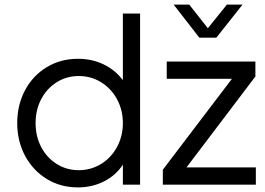

<svg xmlns="http://www.w3.org/2000/svg" viewBox="-20 -804 1156 836"><path d="M55 -268Q55 -347 89 -411Q123 -475 183.5 -511.5Q244 -548 319 -548Q381 -548 431.5 -523.5Q482 -499 515 -455V-745H590V0H515V-87Q484 -40 432.5 -14Q381 12 319 12Q244 12 184 -24.5Q124 -61 89.5 -125Q55 -189 55 -268ZM323 -63Q376 -63 420 -90Q464 -117 489.5 -164Q515 -211 515 -268Q515 -325 489.5 -372Q464 -419 420 -446Q376 -473 323 -473Q270 -473 227 -446Q184 -419 159.5 -372.5Q135 -326 135 -268Q135 -210 159.5 -163.5Q184 -117 227 -90Q270 -63 323 -63ZM689 -65 990 -461H706V-536H1092V-471L792 -75H1094V0H689ZM804 -784 885 -681 968 -784H1036L922 -640H848L736 -784Z"/></svg>

Font: Eudoxus Sans
Style: Regular
Weight: 400
Designer: Stijn de Vries
Foundry: tokotype
Version: Version 2.005